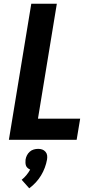

<svg xmlns="http://www.w3.org/2000/svg" viewBox="-20 -755 540 1037"><path d="M28 0 149 -735H287L185 -114H413L394 0ZM138 262 97 216Q111 205 122.5 191Q134 177 143 161Q136 158 129.5 152.5Q123 147 120.5 140Q118 133 117.5 124.5Q117 116 118 107Q120 95 125.5 84Q131 73 140.5 64.5Q150 56 162 52.5Q174 49 186 49Q198 49 208 52.5Q218 56 225.5 64.5Q233 73 234.5 84Q236 95 234 107Q230 129 222 150.5Q214 172 202 192Q190 212 174 229.5Q158 247 138 262Z"/></svg>

Font: Iosevka Term Curly Heavy
Style: Italic
Weight: 900
Italic angle: -9°
Designer: Belleve Invis
Foundry: Belleve Invis
Version: Version 32.3.0